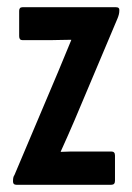

<svg xmlns="http://www.w3.org/2000/svg" viewBox="-20 -511 366 531"><path d="M25 0Q16 0 16 -9V-11Q16 -22 20 -27L141 -313Q150 -335 159 -356.5Q168 -378 177 -400V-401Q160 -401 147 -400.5Q134 -400 121 -400H42Q33 -400 33 -411V-481Q33 -491 42 -491H301Q310 -491 310 -484V-481Q310 -472 305 -460L186 -178Q177 -157 167.5 -135.5Q158 -114 148 -92V-91Q166 -92 177.5 -92Q189 -92 204 -92H288Q298 -92 298 -81V-11Q298 0 288 0Z"/></svg>

Font: Sofia Sans Extra Condensed
Style: Bold
Weight: 700
Designer: Botio Nikoltchev, Ani Petrova
Foundry: lettersoup
Version: Version 4.101